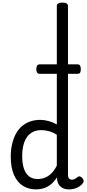

<svg xmlns="http://www.w3.org/2000/svg" viewBox="-20 -1443 669 1480"><path d="M258 17Q201 17 157 -10.5Q113 -38 88 -94Q63 -150 63 -235Q63 -287 73 -331Q83 -375 101.5 -410Q120 -445 147.5 -469Q175 -493 211 -506Q247 -519 290 -519Q320 -519 354 -510Q388 -501 418 -484V-1397Q418 -1410 429 -1416.5Q440 -1423 461 -1423Q483 -1423 493.5 -1416.5Q504 -1410 504 -1397V-96Q504 -76 512.5 -67Q521 -58 535 -58Q544 -58 551.5 -61Q559 -64 566 -69Q573 -74 581 -80Q589 -86 598.5 -82Q608 -78 615 -70Q623 -61 624.5 -51Q626 -41 620 -33Q609 -17 592 -6Q575 5 555.5 11Q536 17 516 17Q478 17 457 3Q436 -11 427.5 -31.5Q419 -52 419 -73Q419 -74 419 -74.5Q419 -75 419 -76Q395 -38 367.5 -18Q340 2 312 9.5Q284 17 258 17ZM151 -239Q151 -184 164 -144.5Q177 -105 203.5 -84Q230 -63 270 -63Q299 -63 325.5 -73Q352 -83 375.5 -106Q399 -129 418 -166V-404Q387 -424 357 -432Q327 -440 295 -440Q269 -440 247 -432Q225 -424 207 -408Q189 -392 176.5 -368Q164 -344 157.5 -312Q151 -280 151 -239ZM288 -874Q270 -874 265 -885Q260 -896 260 -909Q260 -923 265 -935Q270 -947 288 -947H576Q594 -947 598.5 -935Q603 -923 603 -909Q603 -896 598.5 -885Q594 -874 576 -874Z"/></svg>

Font: Playwrite FR Trad
Style: Regular
Weight: 400
Designer: Veronika Burian, José Scaglione
Foundry: TypeTogether
Version: Version 1.000